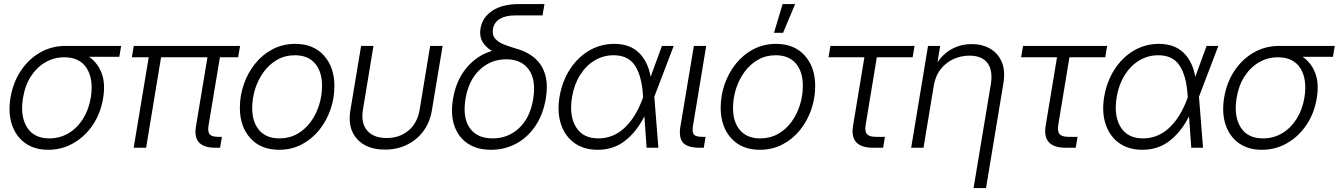

<svg xmlns="http://www.w3.org/2000/svg" viewBox="-20 -748 6777 972"><path d="M224.1 10.3Q154.3 10.3 107.2 -23.7Q60.1 -57.6 40.3 -117.2Q20.5 -176.8 33.2 -253.4Q45.9 -330.1 85.2 -389.4Q124.5 -448.7 183.1 -482.2Q241.7 -515.6 311.5 -515.6H593.3L584 -460.4H430.2Q473.6 -431.6 494.1 -378.7Q514.6 -325.7 502 -250.5Q489.7 -175.3 450.4 -116.5Q411.1 -57.6 352.5 -23.7Q293.9 10.3 224.1 10.3ZM305.7 -458Q253.4 -458 209.7 -432.6Q166 -407.2 136.2 -361.1Q106.4 -314.9 96.7 -253.4Q81.1 -161.1 116.2 -104.2Q151.4 -47.4 230 -47.4Q282.7 -47.4 326.4 -73.2Q370.1 -99.1 399.7 -145.5Q429.2 -191.9 439.5 -253.4Q454.6 -345.7 419.4 -401.9Q384.3 -458 305.7 -458Z M1070.8 0Q954.6 0 971.7 -106L1030.3 -458H795.4L719.7 0H656.7L732.9 -458H647.5L657.2 -515.6H1195.3L1185.5 -458H1093.3L1035.6 -111.8Q1030.8 -80.6 1041.7 -67.9Q1052.7 -55.2 1085.4 -55.2H1103.5L1094.2 0Z M1392.6 10.3Q1300.3 10.3 1247.3 -48.6Q1194.3 -107.4 1194.3 -202.1Q1194.3 -263.7 1214.4 -321.5Q1234.4 -379.4 1271.5 -425.5Q1308.6 -471.7 1360.1 -498.8Q1411.6 -525.9 1474.6 -525.9Q1566.9 -525.9 1619.9 -466.8Q1672.9 -407.7 1672.9 -312.5Q1672.9 -250.5 1652.8 -192.9Q1632.8 -135.3 1595.7 -89.4Q1558.6 -43.5 1507.1 -16.6Q1455.6 10.3 1392.6 10.3ZM1394.5 -47.4Q1444.8 -47.4 1484.9 -70.1Q1524.9 -92.8 1553 -131.3Q1581.1 -169.9 1595.7 -217.3Q1610.4 -264.6 1610.4 -313.5Q1610.4 -385.3 1574.7 -426.8Q1539.1 -468.3 1473.1 -468.3Q1423.3 -468.3 1383.5 -445.6Q1343.8 -422.9 1315.4 -384.5Q1287.1 -346.2 1272 -298.6Q1256.8 -251 1256.8 -200.7Q1256.8 -129.9 1292.5 -88.6Q1328.1 -47.4 1394.5 -47.4Z M1928.7 9.3Q1835.4 9.3 1787.1 -44.9Q1738.8 -99.1 1753.9 -189.9L1808.1 -515.6H1870.6L1817.4 -192.9Q1806.2 -125.5 1838.6 -87.4Q1871.1 -49.3 1937 -49.3Q2003.4 -49.3 2048.3 -87.4Q2093.3 -125.5 2104.5 -192.9L2157.7 -515.6H2220.7L2166.5 -189.9Q2156.7 -129.4 2123.8 -84.7Q2090.8 -40 2040.8 -15.4Q1990.7 9.3 1928.7 9.3Z M2465.8 10.3Q2395.5 10.3 2347.9 -21.5Q2300.3 -53.2 2280.3 -111.1Q2260.3 -168.9 2273.4 -247.1Q2288.6 -340.8 2341.6 -404.3Q2394.5 -467.8 2470.2 -490.2Q2437.5 -509.8 2421.9 -537.8Q2406.2 -565.9 2412.6 -604Q2421.9 -660.2 2472.7 -693.8Q2523.4 -727.5 2609.4 -727.5H2736.3L2726.6 -669.9H2586.9Q2539.1 -669.9 2510 -652.1Q2481 -634.3 2475.6 -601.1Q2470.7 -570.3 2487.1 -552Q2503.4 -533.7 2530.5 -523.2Q2557.6 -512.7 2585 -504.4Q2591.3 -502.4 2597.9 -500.5Q2604.5 -498.5 2610.4 -496.6Q2638.2 -487.3 2666 -469.7Q2693.8 -452.1 2714.8 -423.3Q2735.8 -394.5 2744.4 -351.8Q2752.9 -309.1 2743.2 -249.5Q2730 -169.4 2690.9 -111.1Q2651.9 -52.7 2593.8 -21.2Q2535.6 10.3 2465.8 10.3ZM2474.1 -47.4Q2552.7 -47.4 2608.4 -100.1Q2664.1 -152.8 2679.2 -246.6Q2694.8 -341.3 2658 -394.5Q2621.1 -447.8 2542.5 -447.8Q2464.4 -447.8 2408.2 -394.5Q2352.1 -341.3 2336.4 -246.6Q2321.3 -152.3 2358.2 -99.9Q2395 -47.4 2474.1 -47.4Z M3005.9 10.3Q2936 10.3 2888.2 -23.9Q2840.3 -58.1 2820.1 -118.7Q2799.8 -179.2 2812.5 -257.3Q2825.7 -335.4 2864.7 -396.2Q2903.8 -457 2961.9 -491.5Q3020 -525.9 3089.8 -525.9Q3167.5 -525.9 3213.6 -481.9Q3259.8 -438 3273.9 -359.4L3331.1 -515.6H3390.6L3292.5 -258.3L3313 0H3253.4L3242.2 -159.2Q3203.6 -82 3145 -35.9Q3086.4 10.3 3005.9 10.3ZM3235.8 -255.9 3234.9 -268.6Q3228 -366.2 3193.6 -417.2Q3159.2 -468.3 3086.4 -468.3Q3034.2 -468.3 2990.2 -441.9Q2946.3 -415.5 2916.5 -367.9Q2886.7 -320.3 2876 -257.3Q2860.4 -163.1 2895.5 -105.2Q2930.7 -47.4 3009.3 -47.4Q3083.5 -47.4 3140.4 -99.6Q3197.3 -151.9 3231.9 -245.1Z M3523.4 0Q3461.4 0 3438.5 -24.9Q3415.5 -49.8 3424.3 -106L3492.7 -515.6H3555.2L3488.3 -111.8Q3482.9 -78.6 3492.9 -66.9Q3502.9 -55.2 3535.2 -55.2H3551.8L3543 0Z M3826.7 10.3Q3734.4 10.3 3681.4 -48.6Q3628.4 -107.4 3628.4 -202.1Q3628.4 -263.7 3648.4 -321.5Q3668.5 -379.4 3705.6 -425.5Q3742.7 -471.7 3794.2 -498.8Q3845.7 -525.9 3908.7 -525.9Q4001 -525.9 4054 -466.8Q4106.9 -407.7 4106.9 -312.5Q4106.9 -250.5 4086.9 -192.9Q4066.9 -135.3 4029.8 -89.4Q3992.7 -43.5 3941.2 -16.6Q3889.6 10.3 3826.7 10.3ZM3828.6 -47.4Q3878.9 -47.4 3918.9 -70.1Q3959 -92.8 3987.1 -131.3Q4015.1 -169.9 4029.8 -217.3Q4044.4 -264.6 4044.4 -313.5Q4044.4 -385.3 4008.8 -426.8Q3973.1 -468.3 3907.2 -468.3Q3857.4 -468.3 3817.6 -445.6Q3777.8 -422.9 3749.5 -384.5Q3721.2 -346.2 3706.1 -298.6Q3690.9 -251 3690.9 -200.7Q3690.9 -129.9 3726.6 -88.6Q3762.2 -47.4 3828.6 -47.4ZM3898.4 -582 3941.9 -727.5H4005.4L3944.3 -582Z M4400.9 0Q4280.8 0 4298.3 -109.9L4356 -458H4174.3L4184.1 -515.6H4609.9L4600.1 -458H4418.9L4362.3 -115.7Q4356.9 -83 4369.1 -69.1Q4381.3 -55.2 4415 -55.2H4460L4450.7 0Z M4707 -313 4655.3 0H4592.8L4678.2 -515.6H4739.7L4726.1 -433.6Q4759.3 -480 4803.2 -502.4Q4847.2 -524.9 4898.9 -524.9Q4952.1 -524.9 4992.2 -502Q5032.2 -479 5051.3 -434.6Q5070.3 -390.1 5059.6 -325.7L4971.7 204.1H4908.7L4996.1 -321.8Q5007.3 -391.1 4979.2 -428.7Q4951.2 -466.3 4887.7 -466.3Q4845.7 -466.3 4807.6 -449.2Q4769.5 -432.1 4742.4 -397.9Q4715.3 -363.8 4707 -313Z M5376 0Q5255.9 0 5273.4 -109.9L5331.1 -458H5149.4L5159.2 -515.6H5585L5575.2 -458H5394L5337.4 -115.7Q5332 -83 5344.2 -69.1Q5356.4 -55.2 5390.1 -55.2H5435.1L5425.8 0Z M5763.2 10.3Q5693.4 10.3 5645.5 -23.9Q5597.7 -58.1 5577.4 -118.7Q5557.1 -179.2 5569.8 -257.3Q5583 -335.4 5622.1 -396.2Q5661.1 -457 5719.2 -491.5Q5777.3 -525.9 5847.2 -525.9Q5924.8 -525.9 5970.9 -481.9Q6017.1 -438 6031.2 -359.4L6088.4 -515.6H6147.9L6049.8 -258.3L6070.3 0H6010.7L5999.5 -159.2Q5960.9 -82 5902.3 -35.9Q5843.8 10.3 5763.2 10.3ZM5993.2 -255.9 5992.2 -268.6Q5985.4 -366.2 5950.9 -417.2Q5916.5 -468.3 5843.8 -468.3Q5791.5 -468.3 5747.6 -441.9Q5703.6 -415.5 5673.8 -367.9Q5644 -320.3 5633.3 -257.3Q5617.7 -163.1 5652.8 -105.2Q5688 -47.4 5766.6 -47.4Q5840.8 -47.4 5897.7 -99.6Q5954.6 -151.9 5989.3 -245.1Z M6368.2 10.3Q6298.3 10.3 6251.2 -23.7Q6204.1 -57.6 6184.3 -117.2Q6164.6 -176.8 6177.2 -253.4Q6189.9 -330.1 6229.2 -389.4Q6268.6 -448.7 6327.1 -482.2Q6385.7 -515.6 6455.6 -515.6H6737.3L6728 -460.4H6574.2Q6617.7 -431.6 6638.2 -378.7Q6658.7 -325.7 6646 -250.5Q6633.8 -175.3 6594.5 -116.5Q6555.2 -57.6 6496.6 -23.7Q6438 10.3 6368.2 10.3ZM6449.7 -458Q6397.5 -458 6353.8 -432.6Q6310.1 -407.2 6280.3 -361.1Q6250.5 -314.9 6240.7 -253.4Q6225.1 -161.1 6260.3 -104.2Q6295.4 -47.4 6374 -47.4Q6426.8 -47.4 6470.5 -73.2Q6514.2 -99.1 6543.7 -145.5Q6573.2 -191.9 6583.5 -253.4Q6598.6 -345.7 6563.5 -401.9Q6528.3 -458 6449.7 -458Z"/></svg>

Font: Inter Display Light
Style: Italic
Weight: 300
Italic angle: -9.39999°
Designer: Rasmus Andersson
Foundry: rsms
Version: Version 4.000;git-a52131595